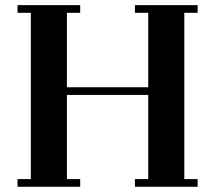

<svg xmlns="http://www.w3.org/2000/svg" viewBox="-20 -713 821 733"><path d="M46.9 0V-29.3H97.7V-664.1H46.9V-693.4H286.1V-664.1H235.4V-379.9H545.9V-664.1H495.1V-693.4H734.4V-664.1H683.6V-29.3H734.4V0H495.1V-29.3H545.9V-350.6H235.4V-29.3H286.1V0Z"/></svg>

Font: Monomachus
Style: Medium
Weight: 500
Designer: Alexey Kryukov
Version: Version 1.0